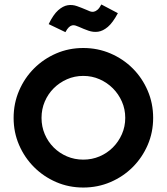

<svg xmlns="http://www.w3.org/2000/svg" viewBox="-20 -840 747 860"><path d="M353 -625Q418 -625 475 -600.5Q532 -576 574.5 -533.5Q617 -491 641.5 -434Q666 -377 666 -312Q666 -247 641.5 -190.5Q617 -134 574.5 -91.5Q532 -49 475 -24.5Q418 0 353 0Q288 0 231.5 -24.5Q175 -49 132.5 -91.5Q90 -134 65.5 -190.5Q41 -247 41 -312Q41 -377 65.5 -434Q90 -491 132.5 -533.5Q175 -576 231.5 -600.5Q288 -625 353 -625ZM353 -125Q392 -125 426 -139.5Q460 -154 485.5 -179.5Q511 -205 526 -239Q541 -273 541 -312Q541 -351 526 -385Q511 -419 485.5 -444.5Q460 -470 426 -485Q392 -500 353 -500Q314 -500 280 -485Q246 -470 220.5 -444.5Q195 -419 180.5 -385Q166 -351 166 -312Q166 -273 180.5 -239Q195 -205 220.5 -179.5Q246 -154 280 -139.5Q314 -125 353 -125ZM434 -820 508 -781Q485 -738 463 -719.5Q441 -701 419.5 -698Q398 -695 376.5 -702.5Q355 -710 333 -720Q326 -723 318.5 -725.5Q311 -728 303.5 -726.5Q296 -725 288.5 -718Q281 -711 273 -696L198 -732Q219 -775 240.5 -794Q262 -813 283 -816.5Q304 -820 325 -812.5Q346 -805 367 -796Q375 -792 383.5 -789Q392 -786 400 -787.5Q408 -789 416.5 -796Q425 -803 434 -820Z"/></svg>

Font: Eyechart
Style: Regular
Weight: 400
Designer: Peter Wiegel
Foundry: Peter Wiegel
Version: Version 1.000